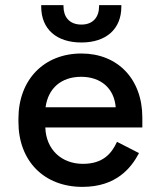

<svg xmlns="http://www.w3.org/2000/svg" viewBox="-20 -716 624 750"><path d="M302 14C435 14 493 -61 523 -118L437 -162C416 -116 382 -76 304 -76C221 -76 160 -131 157 -218H536V-257C536 -407 440 -507 298 -507C153 -507 52 -406 52 -252V-240C52 -87 152 14 302 14ZM141 -690C141 -602 201 -550 298 -550C394 -550 454 -602 454 -690V-696H367V-691C367 -651 345 -620 298 -620C250 -620 228 -651 228 -691V-696H141ZM158 -297C168 -371 219 -416 297 -416C374 -416 426 -371 432 -297Z"/></svg>

Font: Meta Space Medium
Style: Regular
Weight: 500
Designer: Meta Pool / Florian Karsten
Foundry: Meta Pool / Florian Karsten
Version: Version 2.000;Glyphs 3.1.1 (3137)